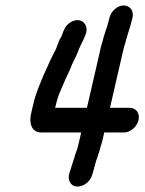

<svg xmlns="http://www.w3.org/2000/svg" viewBox="-20 -618 528 700"><path d="M379 -553 377 -545C371 -518 359 -492 353 -464C349 -453 346 -440 343 -425L297 -225H181L184 -237C191 -269 205 -297 216 -323L226 -345C229 -352 232 -358 235 -364L243 -384C252 -401 262 -422 269 -442C277 -459 285 -474 292 -492C307 -530 273 -560 236 -536C218 -524 213 -510 205 -488C205 -486 203 -483 201 -480C196 -472 193 -464 190 -455C187 -447 182 -433 177 -426C167 -407 158 -386 148 -364L138 -342C125 -310 110 -277 101 -237L93 -202C85 -167 97 -135 130 -135H276L269 -104L262 -76L254 -54C252 -44 243 -20 240 -9C239 -5 238 -1 236 4L233 14C229 26 230 36 235 46C251 77 302 60 315 23L318 13C321 4 323 -5 325 -12C327 -22 333 -40 336 -47L343 -69C346 -79 348 -89 352 -100L360 -135H432C455 -135 479 -155 485 -180C491 -205 476 -225 453 -225H381L427 -425C430 -440 434 -452 437 -462C443 -488 455 -519 461 -545L463 -553C469 -578 454 -598 431 -598C408 -598 385 -578 379 -553Z"/></svg>

Font: Electronic
Style: CircIt
Weight: 900
Version: Version 1.011